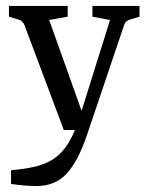

<svg xmlns="http://www.w3.org/2000/svg" viewBox="-20 -436 496 644"><path d="M17 135Q65 131 101 122Q137 113 163.5 94.5Q190 76 210.5 42Q231 8 248 -46L349 -369L290 -380V-416H448V-380L418 -371Q410 -369 404.5 -364.5Q399 -360 396 -351L272 16Q242 105 203.5 146.5Q165 188 102 188Q81 188 59.5 186Q38 184 17 181ZM255 0H194L62 -352Q56 -367 40 -371L10 -380V-416H207V-380L145 -369L268 -24Z"/></svg>

Font: Yrsa
Style: Regular
Weight: 400
Designer: Anna Giedrys (Yrsa+Rasa design), David Brezina (Yrsa art-direction, Rasa art-direction, design)
Foundry: Rosetta Type Foundry
Version: Version 2.004